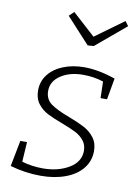

<svg xmlns="http://www.w3.org/2000/svg" viewBox="-88 -838 649 904"><g transform="rotate(10 236.5 -386.5)"><path d="M136 -393Q136 -353 166 -331.5Q196 -310 256 -288Q303 -270 331 -255Q359 -240 378.5 -214.5Q398 -189 398 -151Q398 -104 369.5 -68Q341 -32 289 -12.5Q237 7 171 7Q96 7 24 -14L48 -138H80L74 -43Q124 -29 174 -29Q247 -29 299 -60Q351 -91 351 -144Q351 -173 334.5 -193Q318 -213 294.5 -225Q271 -237 229 -253Q183 -270 155 -284.5Q127 -299 108 -324Q89 -349 89 -387Q89 -430 114.5 -463Q140 -496 185 -514Q230 -532 285 -532Q353 -532 434 -504L416 -402H385L383 -481Q337 -496 286 -496Q222 -496 179 -467.5Q136 -439 136 -393ZM302 -681 438 -780 454 -758 311 -638 282 -636 170 -758 193 -780Z"/></g></svg>

Font: Bitter Pro Light
Style: Italic
Weight: 300
Italic angle: -9°
Designer: Sol Matas, and Bitter project Authors
Foundry: Sol Matas
Version: Version 1.010